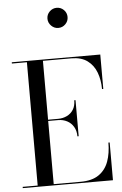

<svg xmlns="http://www.w3.org/2000/svg" viewBox="-66 -1095 727 1140"><g transform="rotate(-5 297.0 -524.5)"><path d="M22.5 0V-7.5H112V-742.5H22.5V-750H550V-545H542.5Q542.5 -598.5 525.8 -643.5Q509 -688.5 472.5 -715.5Q436 -742.5 377.5 -742.5H207.5V-7.5H367.5Q436 -7.5 476.5 -35.5Q517 -63.5 534.8 -112.5Q552.5 -161.5 552.5 -225H560V0ZM372.5 -278Q372.5 -311.5 358.2 -335.2Q344 -359 320 -371.5Q296 -384 267.5 -384H172.5V-391.5H267.5Q296 -391.5 320 -403Q344 -414.5 358.2 -437Q372.5 -459.5 372.5 -493H380V-278ZM316 -929Q291.5 -929 273.8 -947Q256 -965 256 -989Q256 -1014 273.8 -1031.5Q291.5 -1049 316 -1049Q341 -1049 358.5 -1031.5Q376 -1014 376 -989Q376 -964.5 358.5 -946.8Q341 -929 316 -929Z"/></g></svg>

Font: Bodoni Moda 28pt
Style: Regular
Weight: 400
Designer: Owen Earl
Foundry: indestructible type
Version: Version 2.005